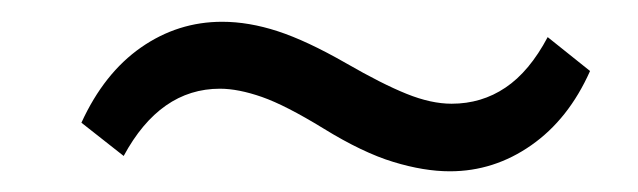

<svg xmlns="http://www.w3.org/2000/svg" viewBox="-20 -387 595 179"><path d="M399.4 -227.3Q375.3 -227.3 346.8 -236Q318.3 -244.6 281.6 -267.2Q246.2 -288.9 224.2 -296.6Q202.1 -304.3 185.1 -304.3Q129.2 -304.3 95.3 -241.6L55.9 -272.6Q77 -318.7 111.4 -342.7Q145.8 -366.7 187.1 -366.7Q211.9 -366.7 238.9 -357.9Q265.9 -349.1 302.4 -328.2Q336.4 -308.6 359.1 -299.5Q381.9 -290.3 401 -290.3Q429 -290.3 451.2 -305.3Q473.5 -320.2 490.6 -352.4L530.1 -320.8Q510.1 -275.9 475.3 -251.6Q440.6 -227.3 399.4 -227.3Z"/></svg>

Font: Rokkitt SemiBold
Style: Italic
Weight: 600
Italic angle: -9°
Designer: Vernon Adams
Foundry: Vernon Adams
Version: Version 3.103